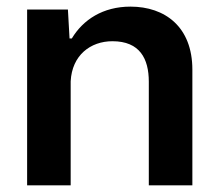

<svg xmlns="http://www.w3.org/2000/svg" viewBox="-20 -557 659 577"><path d="M184.1 -528.3H61.5V0H192.4V-302.7V-312.5C196.3 -391.1 252 -433.1 317.9 -433.1C399.9 -433.1 427.2 -380.9 427.2 -311.5V0H558.1V-347.7C558.1 -476.1 476.1 -537.1 372.1 -537.1C289.1 -537.1 229.5 -497.6 195.8 -441.4H189Z"/></svg>

Font: Faust Sans Bold
Style: Regular
Weight: 700
Designer: Andreas Faust
Version: Version 1.003;Glyphs 3.1.2 (3151)